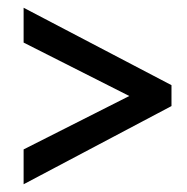

<svg xmlns="http://www.w3.org/2000/svg" viewBox="-20 -604 483 496"><path d="M41 -218 314 -356 41 -494V-584L423 -384V-330L41 -128Z"/></svg>

Font: Noto Sans ExtraCondensed Medium
Style: Italic
Weight: 500
Width: 2
Italic angle: -12°
Designer: Monotype Design Team
Foundry: Monotype Imaging Inc.
Version: Version 2.013; ttfautohint (v1.8.4.7-5d5b)